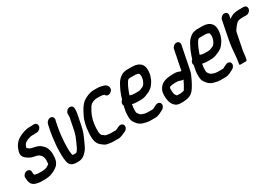

<svg xmlns="http://www.w3.org/2000/svg" viewBox="55 -1939 4730 3312"><g transform="rotate(-30 2420.0 -282.5)"><path d="M317.2 169.5C337.1 169.5 356.7 167 372.2 165.4L392.6 163.4C392.8 163.4 393.1 163.4 393.3 163.4C456 154 505.5 130.9 552.2 101.1C574 87.2 596.5 71.2 613.5 47.9C627.3 29.3 643.7 3.8 649.5 -25L653.7 -46C655.8 -56.5 658.7 -68 658.7 -77.5C658.7 -101.9 663.5 -135.7 661.2 -161.5C654.6 -228 635.8 -287.7 592.2 -327.8C577.9 -341.7 571.2 -345.4 561 -355.6C548.2 -368.4 534.9 -373.8 521 -380.5C484 -398.2 439.8 -405.8 395.2 -414.3C370.8 -419.9 349.5 -433.9 333.3 -448.8C328.3 -453.6 322.7 -457.6 318.6 -461.6L320.4 -470.2C323.4 -479.3 329 -492.8 333.6 -507.6C343.1 -522.4 354.4 -541.7 359.2 -543.8C360 -544.2 361.2 -544.9 362.2 -545.6C377.9 -557.4 395 -566.4 414.9 -575.5C445.5 -586.2 479.7 -599.5 514.7 -599.5C520.5 -599.5 527.3 -598.5 534.5 -598.5C551.6 -598.5 569.4 -601.5 582.1 -601.5H605.1C644.9 -601.5 686.2 -634.7 694.3 -675C702.3 -715.1 674.7 -749.5 634.6 -749.5H611.6C597.8 -749.5 582.8 -746.6 569.5 -746.5C561 -747.1 551.7 -747.5 544.2 -747.5C533 -747.5 522.3 -746.8 512 -745.4C489.1 -742.2 469.1 -739.4 443.1 -730.9C387.3 -715.7 340.9 -692.5 296.1 -664C269.7 -646.5 247.1 -622.8 228.7 -595.6C215.5 -577.6 200.8 -556.4 192.5 -530C184.1 -510 175.9 -487.4 170.6 -461.5C157.3 -411.4 175.9 -372.1 199.9 -349.3C241.1 -309 289.9 -277.3 364.5 -263.7C364.7 -263.6 365.2 -263.6 365.5 -263.6C396 -260.7 423.8 -250.8 446.4 -238.7C450.9 -233.6 458.4 -228 462.9 -224.6C488.8 -204.7 503.2 -176.6 508.5 -137L511.2 -116.5C511.8 -102 508.5 -79.3 508.2 -58.8L502.5 -30L500.3 -26.9C485.8 -16.5 465.4 -4.7 446.7 4.7C421.1 14 387.4 21.4 352.2 21.5C345.1 20.9 334.8 20.5 324.9 20.5H274.9C271.2 20.5 268.5 20 265.8 19.6L253.2 17.8C244.7 15.1 235 12.7 224 10.7C199.9 6.3 201.4 5.6 197.5 -27.5L195.5 -62.3C193.7 -81.7 184.5 -96.6 168.8 -106.4C119.3 -137.3 38.8 -89.5 44.3 -21.6L47.5 12.4C53.4 93.3 88.5 141.3 169.5 157.3C193.9 161.2 213.4 168.5 245.4 168.5H295.4C303.6 168.5 310.4 169.5 317.2 169.5Z M886.4 -691C868.5 -678.1 856 -661.3 849.6 -641.3L846.3 -630C843.7 -620.2 841.7 -612.2 840.3 -605L818.5 -496C805.1 -429 802.8 -394.4 794.8 -327.1C787.5 -274.6 784.6 -220.3 782.2 -178.3C780.3 -147.3 781.6 -104 780.4 -73.9C779.8 -41.7 781.3 -26.4 784.1 -0.6L785.3 23.3C786.4 35.5 787.9 46.3 789.8 57.4C794.9 86.5 797.9 109.9 815.2 136C837 173.1 882.6 191.5 942.8 191.5H980.8C1003.7 191.5 1024.1 185.9 1041.7 180.9C1101.9 162.1 1139.9 114.8 1173.9 70.1C1201.7 33 1220.1 -23.8 1240.9 -60.7C1251.5 -79.5 1265.6 -120.8 1274.6 -138.3C1285.2 -159.3 1290.5 -178.1 1299.2 -199.7C1313.3 -238.2 1323.6 -281.3 1332 -323L1374.5 -536C1377.8 -552.7 1380 -567.6 1380.3 -581.2L1380.7 -597.8C1383.9 -634.5 1383.7 -672 1352.5 -690.1C1315.7 -711.5 1269.7 -692.6 1245.8 -659.2C1234.2 -643.1 1227.7 -623.3 1229.5 -603.5C1229.9 -598.6 1231.1 -594 1230.7 -592C1229.5 -586.3 1230.3 -582.5 1230.6 -575.7L1229.5 -560.5C1229.1 -555.4 1228.8 -550.8 1228.5 -546.1L1179.9 -302.5C1172.6 -276.5 1166 -247.5 1157.4 -224L1148.4 -198.5C1137.2 -173.5 1122.3 -131.7 1109.6 -107.8C1097.7 -84.5 1081.1 -45.9 1069.1 -20.5C1058.3 0.6 1053.4 6.4 1039 23.1C1027 36.9 1024.8 43.5 1010.3 43.5H965.3C962 42.9 953.7 41 946.8 39.3C944.1 29.2 941.4 16.6 939 3.4C932 -31.4 931.9 -59.4 931.5 -101.5C932.1 -180 933.7 -248.9 943.9 -337.9C953.2 -404 954.4 -435.5 966.5 -496L988.3 -605C988.8 -607.6 989.8 -611.2 991.5 -616.7L994.8 -627.9C1000.4 -647.9 998 -666.3 988.3 -682C969.3 -712.3 924.4 -718.6 886.4 -691Z M2081.9 -667.6C2059.5 -722.1 1996.8 -729.5 1935.6 -742.3C1935.4 -742.3 1934.8 -742.4 1934.5 -742.4L1915.1 -744.4C1905.7 -745.8 1896.4 -746.2 1884.4 -745.5H1810.8C1789.1 -745.5 1768.5 -741.2 1750.5 -736C1713.6 -726.5 1685.5 -716 1651.9 -697.7C1619 -680.4 1594.1 -664.6 1568.6 -636L1550.4 -614.9C1521.5 -581.6 1492.8 -530.7 1471.6 -488.6C1448.9 -443.6 1429.7 -404.1 1415.2 -348.8C1403.8 -306.2 1398.3 -288 1391.9 -242.2C1382.2 -170.2 1377.8 -110.3 1380.8 -50.1C1381.5 -20.7 1389.4 4.5 1393 26.3C1393.1 26.5 1393.2 27 1393.2 27.3C1407.6 80.2 1441.1 110.3 1480.6 138.5L1490.8 146.4C1505.3 157.6 1522.4 170.5 1546.2 175.2C1569.4 182.1 1598.8 186.6 1626.8 189.4L1641.7 191.3C1651 193.3 1661.5 194.2 1675.8 193.5H1778.4C1793.4 193.5 1806.5 191.7 1820.5 186.9C1850 179.1 1883.7 163.7 1908.3 150.7C1929.9 144.7 1950.4 133 1965.4 111.6C1995.4 68.7 1979.5 27.5 1952.1 12.3C1911.7 -10.1 1865.5 20.7 1841.1 31.8C1832.2 35.9 1820.9 38.3 1806.4 45.5H1692.2C1686.1 44.3 1679.7 43.2 1673.9 42.6L1656.3 40.6C1635 38.2 1609.2 33.5 1601.6 26.2C1590.4 15.6 1579.2 10.3 1568.2 2.4C1562.9 -1.3 1558.7 -6.6 1550.3 -14C1546 -17.8 1544.4 -21.8 1540.6 -31.5C1537 -49.6 1532.1 -63.4 1530.9 -83.7C1530.9 -110.8 1531.2 -133 1531.7 -162.1C1532.8 -196.7 1540.4 -249.5 1548.9 -292.7C1551.9 -304.4 1556.1 -320.1 1560.8 -337C1572.7 -379.3 1586.5 -409 1603.9 -445.4C1613.3 -463.7 1636.8 -502.1 1647.3 -520.7L1657.2 -533.5C1665.8 -543.8 1670.6 -550 1677.2 -555.6C1696.5 -568.1 1724.1 -584.7 1745 -588.7C1757.3 -591.1 1771.7 -597.5 1781.3 -597.5H1861.3C1863.6 -597.5 1865.8 -597.8 1868 -597.6L1886 -595.6C1893.5 -594.1 1904.4 -591.8 1915.1 -591.5C1923.3 -588.8 1935.2 -586.4 1942.8 -583.2C1949.8 -567.6 1961.9 -554.1 1982.7 -548.8C2023.1 -538.6 2067 -566.2 2083.4 -603.7C2093 -625.6 2090 -648.5 2081.9 -667.6Z M2382.5 45.5C2355 38.1 2328.8 28 2306.3 15.7L2274.6 -23.8C2269.7 -29.9 2268.1 -34.3 2263.4 -43.4C2261.1 -52.4 2261 -66.2 2261.1 -84.5C2260.4 -122.8 2263.1 -153.3 2271.8 -197L2273.4 -204.8C2302.9 -197.4 2338.9 -192.5 2375.4 -192.5H2441.4C2460.5 -192.5 2477.7 -194.3 2495.2 -197.6C2528.5 -200.9 2560 -217.6 2583.7 -226.3C2618.2 -238.4 2648 -254.5 2675 -277C2706.3 -301.7 2727 -333.4 2747.2 -364.9C2767.5 -395.9 2778.6 -428.7 2791.5 -466.2C2791.5 -466.5 2791.7 -466.9 2791.8 -467.2C2817.3 -564.5 2812.5 -651.7 2768.2 -700.2C2733.9 -739.8 2677.7 -763.5 2599.4 -763.5H2492.4C2479.2 -763.5 2467.2 -762 2451.5 -758.2L2431 -754.2C2413.2 -750.4 2395.8 -742.7 2377.5 -731.1C2337.9 -705.2 2303.4 -669.3 2277.5 -626.7C2262.9 -602.3 2248.8 -569.7 2235.3 -546.2C2220.8 -519 2209.8 -490.4 2198.2 -458.8C2187.3 -425.6 2172.9 -396.9 2163.8 -356.9C2146.3 -343.1 2134.4 -325 2130.2 -304C2126.8 -286.8 2128.4 -272.4 2136.9 -257.5L2135.3 -249.2C2131.1 -231.8 2127.2 -214 2124.3 -199.3C2107.1 -127.9 2107.6 -65 2111.9 -9.6C2116.3 38.5 2138.4 67.6 2161.8 96.8L2175.4 113.8C2181.6 121.5 2186.9 127.2 2193.9 133C2205.3 143.7 2222 151 2232.7 158.6C2246.9 168.7 2267.5 174.6 2286.3 179.2C2318.6 187.7 2358.6 199.5 2404.2 199.5H2507.2C2523.4 199.5 2541.7 195.9 2553.5 193.1C2581.8 186.4 2614.7 170.8 2637.5 157.4C2641.5 155.1 2641.4 155.3 2643.8 154.2C2668.7 142.9 2697.2 129.2 2713 97.6C2734.8 53.9 2715.1 16.5 2681.5 5.9C2664.7 0.7 2644.2 1.9 2623.6 12C2611.5 18 2596.5 24.5 2580.8 33.4C2566.7 40.9 2549.3 51.5 2536.7 51.5H2430.7C2417.6 51.5 2403 46.1 2382.5 45.5ZM2462.9 -615.5H2581.8C2598.7 -612.4 2602.8 -611.7 2621.2 -608.1C2621.2 -608.1 2621.6 -607.9 2621.8 -607.8L2637.7 -599C2640.2 -597.3 2643.4 -594.8 2646.7 -591.6C2650.5 -584.7 2652 -570.3 2654.3 -560.2C2657.3 -545.1 2655.6 -521.2 2650.9 -498C2648.3 -485.1 2643.8 -470.5 2640 -457.9C2629.1 -430.4 2609.7 -397.1 2591.4 -381.8C2572.8 -366.3 2545.1 -360.5 2515.7 -347.2C2505.6 -342.6 2488.8 -340.5 2471 -340.5H2402C2368.3 -340.5 2337.3 -347.2 2312.6 -357.1C2315.8 -368.1 2319.8 -380.5 2323.2 -390L2340.4 -436.1C2354.5 -478 2368.8 -502.6 2387.8 -540.4C2403.5 -571.4 2415.2 -591.8 2439.2 -610.2C2447.8 -612.1 2458 -615.5 2462.9 -615.5Z M3093.6 53.5H3036.3C3027 53.5 3026.5 52.3 3017.6 48.7L3009.2 38.2C2997.9 24 2990.7 14.4 2986.2 -7.3L2982.7 -33.8C2981.8 -42 2980.6 -53.6 2979.3 -66.4C2978.2 -82 2980.3 -90.5 2980.1 -108.4L2981.7 -116C2982.8 -121.9 2986.4 -125.8 2993.4 -136.5C3004.3 -141.1 3015.4 -144.2 3028.4 -145.6C3050.5 -148 3072.8 -152.5 3094.4 -152.5H3153.5C3154.3 -152.2 3155.5 -151.8 3156.5 -151.6C3186.3 -147.2 3209.7 -128.8 3246 -128.5C3248.1 -128.3 3251.6 -127.9 3255.6 -127.7L3245.5 -107.6C3223.5 -64.2 3204.2 -21 3178.7 15.4C3176.5 18.7 3168 34 3160.9 41.1C3141 47.4 3121.5 50.5 3093.6 53.5ZM3465.5 -741.5C3424.9 -741.5 3384.7 -707.2 3376.7 -667L3298.5 -275.5H3293C3289.3 -275.5 3284.7 -276.5 3280.2 -276.5L3267.8 -280.9C3245.3 -287.8 3219 -300.5 3185 -300.5H3125C3114.3 -300.5 3105.4 -300 3093.3 -298.4L3067.2 -296.5C3067.1 -296.5 3066.7 -296.4 3066.5 -296.4C3016.1 -289.8 2970.1 -279.8 2930.3 -256.4C2888.2 -231.7 2845.8 -177 2834.3 -119C2832 -107.7 2830.6 -97.4 2830 -87.1C2829.3 -66.3 2827.1 -50.4 2829.1 -25.7C2833.1 30 2841.8 80.3 2866.1 120.8C2875.4 136.2 2889.6 150.7 2901.2 163.5C2924.5 186.4 2960 201.5 3006.8 201.5H3050.3C3069.7 202.6 3084 199.9 3100.4 198.5C3129.9 196.4 3159.9 188.8 3185.6 179.7C3260.6 153.1 3300.1 81.5 3336 19.2L3357 -20.3C3368.4 -43.8 3379 -63.3 3389.7 -87.9C3407.3 -124.3 3423.2 -158.7 3432.6 -206L3524.7 -667C3532.7 -707.2 3506.1 -741.5 3465.5 -741.5Z M3779.5 45.5C3752 38.1 3725.8 28 3703.3 15.7L3671.6 -23.8C3666.7 -29.9 3665.1 -34.3 3660.4 -43.4C3658.1 -52.4 3658 -66.2 3658.1 -84.5C3657.4 -122.8 3660.1 -153.3 3668.8 -197L3670.4 -204.8C3699.9 -197.4 3735.9 -192.5 3772.4 -192.5H3838.4C3857.5 -192.5 3874.7 -194.3 3892.2 -197.6C3925.5 -200.9 3957 -217.6 3980.7 -226.3C4015.2 -238.4 4045 -254.5 4072 -277C4103.3 -301.7 4124 -333.4 4144.2 -364.9C4164.5 -395.9 4175.6 -428.7 4188.5 -466.2C4188.5 -466.5 4188.7 -466.9 4188.8 -467.2C4214.3 -564.5 4209.5 -651.7 4165.2 -700.2C4130.9 -739.8 4074.7 -763.5 3996.4 -763.5H3889.4C3876.2 -763.5 3864.2 -762 3848.5 -758.2L3828 -754.2C3810.2 -750.4 3792.8 -742.7 3774.5 -731.1C3734.9 -705.2 3700.4 -669.3 3674.5 -626.7C3659.9 -602.3 3645.8 -569.7 3632.3 -546.2C3617.8 -519 3606.8 -490.4 3595.2 -458.8C3584.3 -425.6 3569.9 -396.9 3560.8 -356.9C3543.3 -343.1 3531.4 -325 3527.2 -304C3523.8 -286.8 3525.4 -272.4 3533.9 -257.5L3532.3 -249.2C3528.1 -231.8 3524.2 -214 3521.3 -199.3C3504.1 -127.9 3504.6 -65 3508.9 -9.6C3513.3 38.5 3535.4 67.6 3558.8 96.8L3572.4 113.8C3578.6 121.5 3583.9 127.2 3590.9 133C3602.3 143.7 3619 151 3629.7 158.6C3643.9 168.7 3664.5 174.6 3683.3 179.2C3715.6 187.7 3755.6 199.5 3801.2 199.5H3904.2C3920.4 199.5 3938.7 195.9 3950.5 193.1C3978.8 186.4 4011.7 170.8 4034.5 157.4C4038.5 155.1 4038.4 155.3 4040.8 154.2C4065.7 142.9 4094.2 129.2 4110 97.6C4131.8 53.9 4112.1 16.5 4078.5 5.9C4061.7 0.7 4041.2 1.9 4020.6 12C4008.5 18 3993.5 24.5 3977.8 33.4C3963.7 40.9 3946.3 51.5 3933.7 51.5H3827.7C3814.6 51.5 3800 46.1 3779.5 45.5ZM3859.9 -615.5H3978.8C3995.7 -612.4 3999.8 -611.7 4018.2 -608.1C4018.2 -608.1 4018.6 -607.9 4018.8 -607.8L4034.7 -599C4037.2 -597.3 4040.4 -594.8 4043.7 -591.6C4047.5 -584.7 4049 -570.3 4051.3 -560.2C4054.3 -545.1 4052.6 -521.2 4047.9 -498C4045.3 -485.1 4040.8 -470.5 4037 -457.9C4026.1 -430.4 4006.7 -397.1 3988.4 -381.8C3969.8 -366.3 3942.1 -360.5 3912.7 -347.2C3902.6 -342.6 3885.8 -340.5 3868 -340.5H3799C3765.3 -340.5 3734.3 -347.2 3709.6 -357.1C3712.8 -368.1 3716.8 -380.5 3720.2 -390L3737.4 -436.1C3751.5 -478 3765.8 -502.6 3784.8 -540.4C3800.5 -571.4 3812.2 -591.8 3836.2 -610.2C3844.8 -612.1 3855 -615.5 3859.9 -615.5Z M4220.7 109 4217.9 123C4213.1 147.2 4259.5 138.5 4288.4 138.5C4317.9 138.5 4361.1 147.2 4365.9 123L4378.7 59C4385.2 26.7 4382.1 2.1 4387.9 -27.2C4390.8 -44.9 4393.9 -62 4397.5 -80L4458.2 -384C4459 -388.2 4468.7 -405.2 4473 -415.5C4493.1 -439.8 4504.4 -455.8 4522.1 -481.2C4532.7 -495.2 4542.3 -502.7 4556.3 -517.9C4568 -525 4579.8 -533.6 4586.8 -536.8C4596.7 -541.4 4612.9 -541.8 4630.8 -544.7L4642.1 -546.5H4749.1C4790 -546.5 4830.2 -579.5 4838.4 -620.5C4846.6 -661.5 4819.6 -694.5 4778.6 -694.5H4683.6C4676 -694.5 4669.7 -694.2 4661.8 -693.5C4655 -693.4 4647.5 -692.9 4638.1 -691.4L4622.1 -689.4C4615.7 -688.6 4610.1 -687.1 4603.4 -686.4C4573.6 -681.9 4544.6 -671.3 4522.7 -657L4494.9 -638.9C4489.8 -635.4 4486.3 -633 4481.1 -629.2L4493.7 -692C4501.7 -732.4 4474.6 -765.5 4434.3 -765.5C4394 -765.5 4353.7 -732.4 4345.7 -692L4281.8 -372C4269.6 -311.1 4259.9 -248.8 4253 -192.8C4248 -130 4241.4 -70.7 4236.5 -9.5C4236.4 -8.3 4236.8 -6.3 4236.5 -5C4228.6 34.6 4228.1 72.1 4220.7 109Z"/></g></svg>

Font: Smoothie
Style: SeBdIt
Weight: 600
Foundry: Cannot Into Space Fonts
Version: Version 0.8